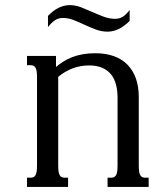

<svg xmlns="http://www.w3.org/2000/svg" viewBox="-20 -740 619 760"><path d="M210.4 -85Q210.4 -69.8 211.9 -60.5Q213.4 -51.3 216.8 -45.9Q220.2 -40.5 224.9 -38.6Q229.5 -36.6 236.3 -36.6H249.5V0H86.9V-36.6H100.6Q106.9 -36.6 111.8 -38.6Q116.7 -40.5 120.1 -45.9Q123.5 -51.3 125 -60.5Q126.5 -69.8 126.5 -85V-433.6Q126.5 -448.7 125 -458Q123.5 -467.3 120.1 -472.7Q116.7 -478 111.8 -480Q106.9 -481.9 100.6 -481.9H86.9V-518.6H201.7V-475.1Q216.3 -487.3 232.4 -497.3Q248.5 -507.3 267.3 -514.4Q286.1 -521.5 308.3 -525.4Q330.6 -529.3 356.9 -529.3Q398.9 -529.3 431.2 -517.6Q463.4 -505.9 485.1 -483.4Q506.8 -460.9 518.1 -429Q529.3 -397 529.3 -356V-85Q529.3 -69.8 530.8 -60.5Q532.2 -51.3 535.6 -45.9Q539.1 -40.5 543.7 -38.6Q548.3 -36.6 555.2 -36.6H568.4V0H405.8V-36.6H419.4Q425.8 -36.6 430.7 -38.6Q435.5 -40.5 439 -45.9Q442.4 -51.3 443.8 -60.5Q445.3 -69.8 445.3 -85V-353Q445.3 -382.3 439 -406Q432.6 -429.7 418.9 -446.3Q405.3 -462.9 383.8 -471.9Q362.3 -481 332.5 -481Q265.6 -481 210.4 -436ZM169.9 -677.2Q210.9 -719.7 256.3 -719.7Q278.8 -719.7 300.8 -711.2Q322.8 -702.6 345.2 -692.6Q367.7 -682.6 390.1 -674.1Q412.6 -665.5 435.5 -665.5Q453.1 -665.5 466.8 -674.3Q480.5 -683.1 493.2 -700.7V-657.2Q450.7 -614.7 406.2 -614.7Q381.3 -614.7 358.9 -623.3Q336.4 -631.8 314.9 -641.8Q293.5 -651.9 272.2 -660.4Q251 -668.9 228 -668.9Q210.9 -668.9 197 -659.4Q183.1 -649.9 169.9 -632.8Z"/></svg>

Font: Arian AMU Serif
Style: Regular
Weight: 400
Designer: Ruben Hakobyan (Tarumian)
Foundry: Ruben Hakobyan (Tarumian)
Version: Version 1.002